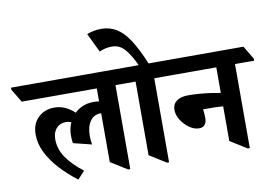

<svg xmlns="http://www.w3.org/2000/svg" viewBox="-148 -1039 1711 1204"><g transform="rotate(-10 707.5 -437.0)"><path d="M258 16Q196 -31 147.5 -84Q99 -137 71 -193.5Q43 -250 43 -309Q43 -376 84 -415.5Q125 -455 187 -455Q224 -455 255.5 -440.5Q287 -426 315 -400Q364 -447 436 -447Q456 -447 471 -444V-527H-7L-58 -612V-625H661L712 -540V-527H590V8H577L471 -58V-369H468Q424 -369 400 -334Q376 -299 376 -242Q376 -211 381 -186L264 -215Q260 -236 260 -262Q260 -308 277 -346Q261 -353 242 -353Q206 -353 182.5 -327.5Q159 -302 159 -258Q159 -195 197 -140Q235 -85 303 -33Z M824 8 718 -58V-527H647L596 -612V-625H755Q726 -687 700 -720Q679 -747 657.5 -758Q636 -769 607 -769Q570 -769 529 -752L471 -873Q492 -881 514.5 -885.5Q537 -890 563 -890Q615 -890 657.5 -865Q700 -840 738.5 -782Q777 -724 818 -625H908L959 -540V-527H837V8Z M1060 -169Q1029 -169 998.5 -190.5Q968 -212 947.5 -244.5Q927 -277 927 -310Q927 -345 953 -365Q979 -385 1028 -385Q1062 -385 1099.5 -382Q1137 -379 1172 -374Q1207 -369 1232 -364V-527H894L843 -612V-625H1422L1473 -540V-527H1351V8H1338L1232 -58V-279Q1209 -281 1181 -281.5Q1153 -282 1121 -282Q1116 -282 1112.5 -282Q1109 -282 1105 -282Q1106 -270 1107.5 -255.5Q1109 -241 1109 -227Q1109 -200 1097 -184.5Q1085 -169 1060 -169Z"/></g></svg>

Font: Noto Serif Devanagari SemiCondensed
Style: Bold
Weight: 700
Width: 4
Designer: Universal Thirst, Indian Type Foundry and the Monotype Design Team
Foundry: Monotype Imaging Inc.
Version: Version 2.004; ttfautohint (v1.8.4.7-5d5b)